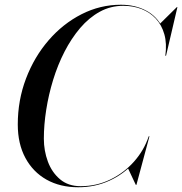

<svg xmlns="http://www.w3.org/2000/svg" viewBox="-20 -780 768 810"><path d="M310 10Q233.5 10 176.2 -22.2Q119 -54.5 87 -114Q55 -173.5 55 -255Q55 -357.5 89.8 -448.8Q124.5 -540 185 -610Q245.5 -680 324 -720Q402.5 -760 490 -760Q549 -760 595.2 -736Q641.5 -712 665.2 -664.2Q689 -616.5 680 -545H677.5Q684.5 -596.5 673.2 -635.8Q662 -675 637.2 -701.5Q612.5 -728 577.2 -741.8Q542 -755.5 500 -755.5Q446.5 -755.5 401 -730.5Q355.5 -705.5 318.2 -661.8Q281 -618 252.2 -562Q223.5 -506 204.2 -443.2Q185 -380.5 175 -316.8Q165 -253 165 -195Q165 -144 182 -98.2Q199 -52.5 233.5 -23.5Q268 5.5 320 5.5Q387 5.5 445 -22.5Q503 -50.5 545.2 -98Q587.5 -145.5 607.5 -205H610Q590 -143.5 546.5 -94.8Q503 -46 442.2 -18Q381.5 10 310 10ZM553 0 520 -70Q539.5 -89.5 558.5 -111.2Q577.5 -133 596.5 -173.5L607.5 -205H610.5L555.5 0ZM677.5 -545 681 -566Q682 -600 676.5 -628.8Q671 -657.5 655 -680L726 -750H728.5L680.5 -545Z"/></svg>

Font: Bodoni Moda 72pt
Style: Italic
Weight: 400
Italic angle: -13°
Designer: Owen Earl
Foundry: indestructible type
Version: Version 2.005